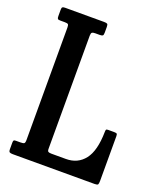

<svg xmlns="http://www.w3.org/2000/svg" viewBox="-139 -838 774 926"><g transform="rotate(20 248.0 -375.0)"><path d="M56 -684H33Q23 -684 20 -687.2Q17 -690.5 17 -701V-734Q17 -744 20.5 -747Q24 -750 34.5 -750H233.5Q246 -750 250.2 -747.2Q254.5 -744.5 254.5 -732V-702Q254.5 -690 250.5 -687Q246.5 -684 235.5 -684H212.5Q201 -684 196.2 -680.5Q191.5 -677 191.5 -664V-84Q191.5 -72 196.2 -69Q201 -66 213 -66H287Q347.5 -66 382.2 -110.8Q417 -155.5 418.5 -252.5Q418.5 -261 420.2 -264.2Q422 -267.5 430.5 -267.5H459.5Q470 -267.5 474 -265.5Q478 -263.5 478 -253V-23.5Q478 -9 475.2 -4.5Q472.5 0 458.5 0H38.5Q26.5 0 21.8 -3Q17 -6 17 -19V-50Q17 -59 19 -62.5Q21 -66 30 -66H53Q67.5 -66 72.2 -69.2Q77 -72.5 77 -87V-664Q77 -677 73.2 -680.5Q69.5 -684 56 -684Z"/></g></svg>

Font: Besley* Condensed Medium
Style: Regular
Weight: 500
Width: 3
Designer: Owen Earl
Foundry: indestructible type*
Version: Version 3.000; ttfautohint (v1.8.3)